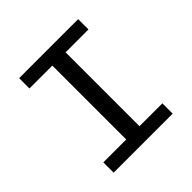

<svg xmlns="http://www.w3.org/2000/svg" viewBox="-181 -850 1003 1003"><g transform="rotate(-45 320.0 -349.0)"><path d="M102 0V-76H271V-622H102V-698H538V-622H369V-76H538V0Z"/></g></svg>

Font: Writer
Style: Regular
Weight: 400
Monospace: yes
Designer: Mike Abbink, Paul van der Laan, Pieter van Rosmalen
Foundry: Bold Monday
Version: Version 2.001 2020